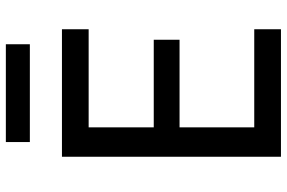

<svg xmlns="http://www.w3.org/2000/svg" viewBox="-178 -778 957 640"><g transform="rotate(-90 300.0 -458.5)"><path d="M146 -837H472V-917H146ZM97 0H522V-89H195V-338H487V-424H195V-641H522V-730H97Z"/></g></svg>

Font: JetBrains Mono Medium
Style: Regular
Weight: 436
Monospace: yes
Designer: Philipp Nurullin, Konstantin Bulenkov
Foundry: JetBrains
Version: Version 2.305